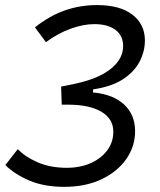

<svg xmlns="http://www.w3.org/2000/svg" viewBox="-20 -723 626 753"><path d="M232.4 9.8Q152.8 9.8 94.7 -15.1Q36.6 -40 1 -75.7L49.8 -138.2Q77.6 -108.4 127.2 -86.7Q176.8 -64.9 241.7 -64.9Q294.9 -64.9 336.4 -83.5Q377.9 -102.1 401.6 -134.8Q425.3 -167.5 424.3 -209Q423.3 -257.8 377.4 -284.9Q331.5 -312 250 -312.5H222.2L219.7 -383.3Q242.7 -387.7 263.2 -392.1Q283.7 -396.5 298.8 -400.4Q377.4 -420.4 420.2 -457.8Q462.9 -495.1 462.9 -542Q462.9 -583.5 432.6 -606Q402.3 -628.4 350.1 -628.4Q306.6 -628.4 256.3 -610.1Q206.1 -591.8 160.2 -557.6L117.2 -615.7Q173.3 -660.6 233.6 -681.9Q293.9 -703.1 360.4 -703.1Q450.7 -703.1 499.5 -665.3Q548.3 -627.4 548.3 -564.5Q548.3 -521 527.1 -480.7Q505.9 -440.4 461.2 -411.6Q416.5 -382.8 345.2 -372.6L344.7 -359.9H349.6Q424.8 -352.1 466.8 -313Q508.8 -273.9 509.8 -211.4Q510.7 -150.4 475.8 -100.1Q440.9 -49.8 378.2 -20Q315.4 9.8 232.4 9.8Z"/></svg>

Font: Cascadia Mono PL SemiLight
Style: Italic
Weight: 350
Italic angle: -10°
Monospace: yes
Designer: Aaron Bell
Foundry: Saja Typeworks
Version: Version 2404.023; ttfautohint (v1.8.4)